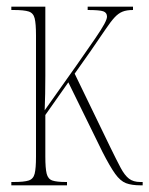

<svg xmlns="http://www.w3.org/2000/svg" viewBox="-20 -556 448 576"><path d="M14 0V-10H21Q52 -10 66 -14.5Q80 -19 84 -35Q88 -51 88 -86V-450Q88 -485 84 -501Q80 -517 66 -521.5Q52 -526 21 -526H14V-536H116V-373Q116 -355 116 -328.5Q116 -302 115.5 -274.5Q115 -247 114 -225L211 -362Q246 -412 265.5 -440.5Q285 -469 293 -484Q301 -499 301 -506Q301 -518 290 -522Q279 -526 243 -526V-536H379V-526Q360 -526 347.5 -521Q335 -516 323.5 -503.5Q312 -491 295.5 -466.5Q279 -442 252 -403L204 -335L311 -114Q330 -75 342 -52.5Q354 -30 367 -20Q380 -10 401 -10H408V0H402Q375 0 358 -6.5Q341 -13 325.5 -34.5Q310 -56 287 -101L185 -309L116 -211V-86Q116 -51 120 -35Q124 -19 137 -14.5Q150 -10 178 -10H181V0Z"/></svg>

Font: Noto Serif Display ExtraCondensed Thin
Style: Regular
Weight: 100
Width: 2
Designer: Monotype Design Team
Foundry: Monotype Imaging Inc.
Version: Version 2.009